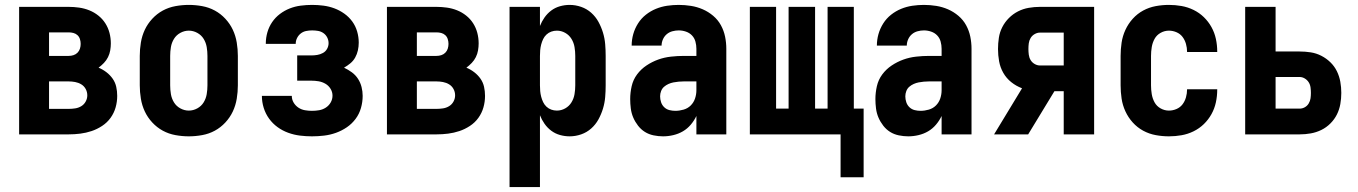

<svg xmlns="http://www.w3.org/2000/svg" viewBox="-20 -548 5540 783"><path d="M58 0V-520H260Q281 -520 302.5 -517Q324 -514 344 -506Q364 -498 381 -484.5Q398 -471 409.5 -453Q421 -435 426.5 -414Q432 -393 432 -371Q432 -357 429.5 -342.5Q427 -328 420.5 -315Q414 -302 404 -291.5Q394 -281 382 -272Q399 -265 414 -253.5Q429 -242 439.5 -227Q450 -212 454 -194Q458 -176 458 -157Q458 -133 451.5 -110Q445 -87 431 -67.5Q417 -48 396.5 -34.5Q376 -21 353.5 -13.5Q331 -6 307.5 -3Q284 0 260 0ZM180 -320H260Q270 -320 279.5 -323Q289 -326 296 -333Q303 -340 306 -349.5Q309 -359 309 -369Q309 -379 306 -388.5Q303 -398 296 -404.5Q289 -411 279.5 -413.5Q270 -416 260 -416H180ZM180 -104H260Q273 -104 286.5 -106Q300 -108 311.5 -115Q323 -122 329.5 -134Q336 -146 336 -159Q336 -173 329.5 -185Q323 -197 311.5 -204Q300 -211 286.5 -213.5Q273 -216 260 -216H180Z M750 8Q723 8 695.5 3Q668 -2 644 -15Q620 -28 601 -48.5Q582 -69 570.5 -93.5Q559 -118 554.5 -145.5Q550 -173 550 -200V-320Q550 -347 554.5 -374.5Q559 -402 570.5 -426.5Q582 -451 601 -471.5Q620 -492 644 -505Q668 -518 695.5 -523Q723 -528 750 -528Q777 -528 804.5 -523Q832 -518 856 -505Q880 -492 899 -471.5Q918 -451 929.5 -426.5Q941 -402 945.5 -374.5Q950 -347 950 -320V-200Q950 -173 945.5 -145.5Q941 -118 929.5 -93.5Q918 -69 899 -48.5Q880 -28 856 -15Q832 -2 804.5 3Q777 8 750 8ZM750 -97Q768 -97 784.5 -106Q801 -115 810.5 -130.5Q820 -146 823 -164Q826 -182 826 -200V-320Q826 -338 823 -356Q820 -374 810.5 -389.5Q801 -405 784.5 -414Q768 -423 750 -423Q732 -423 715.5 -414Q699 -405 689.5 -389.5Q680 -374 677 -356Q674 -338 674 -320V-200Q674 -182 677 -164Q680 -146 689.5 -130.5Q699 -115 715.5 -106Q732 -97 750 -97Z M1252 8Q1228 8 1203.5 5Q1179 2 1155.5 -6.5Q1132 -15 1112 -29.5Q1092 -44 1077.5 -64Q1063 -84 1055.5 -108Q1048 -132 1048 -157H1170Q1170 -142 1177.5 -129.5Q1185 -117 1197 -109Q1209 -101 1223.5 -98.5Q1238 -96 1252 -96Q1267 -96 1281.5 -98.5Q1296 -101 1308.5 -109Q1321 -117 1328.5 -130Q1336 -143 1336 -158Q1336 -173 1328 -186Q1320 -199 1307 -206.5Q1294 -214 1279.5 -216.5Q1265 -219 1250 -219H1192V-322H1250Q1262 -322 1274 -324Q1286 -326 1297 -332Q1308 -338 1314 -349Q1320 -360 1320 -372Q1320 -384 1314.5 -395Q1309 -406 1299 -413Q1289 -420 1277 -422Q1265 -424 1253 -424Q1240 -424 1228 -421.5Q1216 -419 1206.5 -411.5Q1197 -404 1191.5 -393Q1186 -382 1186 -370V-369H1064V-371Q1064 -394 1070.5 -416.5Q1077 -439 1090 -458Q1103 -477 1121.5 -491Q1140 -505 1161.5 -513.5Q1183 -522 1206.5 -525Q1230 -528 1253 -528Q1276 -528 1299 -525Q1322 -522 1343.5 -514Q1365 -506 1384 -492.5Q1403 -479 1416.5 -460.5Q1430 -442 1436.5 -419.5Q1443 -397 1443 -374Q1443 -358 1439.5 -342.5Q1436 -327 1428.5 -313.5Q1421 -300 1409 -290Q1397 -280 1383 -272Q1400 -264 1415 -253Q1430 -242 1440 -226.5Q1450 -211 1454.5 -193Q1459 -175 1459 -157Q1459 -132 1452 -107.5Q1445 -83 1430 -63Q1415 -43 1394.5 -29Q1374 -15 1350.5 -6.5Q1327 2 1302 5Q1277 8 1252 8Z M1558 0V-520H1760Q1781 -520 1802.5 -517Q1824 -514 1844 -506Q1864 -498 1881 -484.5Q1898 -471 1909.5 -453Q1921 -435 1926.5 -414Q1932 -393 1932 -371Q1932 -357 1929.5 -342.5Q1927 -328 1920.5 -315Q1914 -302 1904 -291.5Q1894 -281 1882 -272Q1899 -265 1914 -253.5Q1929 -242 1939.5 -227Q1950 -212 1954 -194Q1958 -176 1958 -157Q1958 -133 1951.5 -110Q1945 -87 1931 -67.5Q1917 -48 1896.5 -34.5Q1876 -21 1853.5 -13.5Q1831 -6 1807.5 -3Q1784 0 1760 0ZM1680 -320H1760Q1770 -320 1779.5 -323Q1789 -326 1796 -333Q1803 -340 1806 -349.5Q1809 -359 1809 -369Q1809 -379 1806 -388.5Q1803 -398 1796 -404.5Q1789 -411 1779.5 -413.5Q1770 -416 1760 -416H1680ZM1680 -104H1760Q1773 -104 1786.5 -106Q1800 -108 1811.5 -115Q1823 -122 1829.5 -134Q1836 -146 1836 -159Q1836 -173 1829.5 -185Q1823 -197 1811.5 -204Q1800 -211 1786.5 -213.5Q1773 -216 1760 -216H1680Z M2058 215V-520H2182V-442Q2189 -460 2200.5 -476.5Q2212 -493 2228 -505Q2244 -517 2263.5 -522.5Q2283 -528 2303 -528Q2327 -528 2350 -520Q2373 -512 2391 -496Q2409 -480 2420.5 -459Q2432 -438 2439 -415Q2446 -392 2448 -368Q2450 -344 2450 -320V-200Q2450 -176 2448 -152Q2446 -128 2439 -105Q2432 -82 2420.5 -61Q2409 -40 2391 -24Q2373 -8 2350 0Q2327 8 2303 8Q2283 8 2263.5 2.5Q2244 -3 2228 -15Q2212 -27 2200.5 -43.5Q2189 -60 2182 -78V215ZM2251 -97Q2269 -97 2285 -106Q2301 -115 2310.5 -130.5Q2320 -146 2323 -164Q2326 -182 2326 -200V-320Q2326 -338 2323 -356Q2320 -374 2310.5 -389.5Q2301 -405 2285 -414Q2269 -423 2251 -423Q2239 -423 2228 -419Q2217 -415 2208.5 -407Q2200 -399 2195 -388.5Q2190 -378 2187 -366.5Q2184 -355 2183 -343.5Q2182 -332 2182 -320V-200Q2182 -188 2183 -176.5Q2184 -165 2187 -153.5Q2190 -142 2195 -131.5Q2200 -121 2208.5 -113Q2217 -105 2228 -101Q2239 -97 2251 -97Z M2684 8Q2665 8 2645.5 4Q2626 0 2610 -10Q2594 -20 2582 -35.5Q2570 -51 2562.5 -68.5Q2555 -86 2552.5 -105.5Q2550 -125 2550 -144Q2550 -170 2556 -196.5Q2562 -223 2578 -244.5Q2594 -266 2616.5 -281Q2639 -296 2664 -305Q2689 -314 2716 -317Q2743 -320 2769 -320H2820V-349Q2820 -364 2816 -378.5Q2812 -393 2802 -403.5Q2792 -414 2777.5 -419Q2763 -424 2748 -424Q2735 -424 2722 -420.5Q2709 -417 2699 -408.5Q2689 -400 2683.5 -387.5Q2678 -375 2678 -362H2556Q2556 -386 2562.5 -409Q2569 -432 2582 -452.5Q2595 -473 2614 -488Q2633 -503 2655 -512Q2677 -521 2700.5 -524.5Q2724 -528 2748 -528Q2773 -528 2798 -524Q2823 -520 2846 -510Q2869 -500 2888.5 -483.5Q2908 -467 2920 -445Q2932 -423 2937 -398.5Q2942 -374 2942 -349V0H2820V-75Q2811 -56 2797 -39.5Q2783 -23 2765 -12.5Q2747 -2 2726 3Q2705 8 2684 8ZM2734 -96Q2751 -96 2768 -101Q2785 -106 2797 -118Q2809 -130 2814.5 -146.5Q2820 -163 2820 -180V-216H2769Q2758 -216 2747.5 -215Q2737 -214 2726.5 -212Q2716 -210 2706 -205.5Q2696 -201 2688 -194Q2680 -187 2676 -176.5Q2672 -166 2672 -155Q2672 -143 2676 -131Q2680 -119 2689 -110.5Q2698 -102 2710 -99Q2722 -96 2734 -96Z M3408 175V0H3038V-520H3145V-105H3196V-520H3304V-105H3355V-520H3462V-105H3502V175Z M3684 8Q3665 8 3645.5 4Q3626 0 3610 -10Q3594 -20 3582 -35.5Q3570 -51 3562.5 -68.5Q3555 -86 3552.5 -105.5Q3550 -125 3550 -144Q3550 -170 3556 -196.5Q3562 -223 3578 -244.5Q3594 -266 3616.5 -281Q3639 -296 3664 -305Q3689 -314 3716 -317Q3743 -320 3769 -320H3820V-349Q3820 -364 3816 -378.5Q3812 -393 3802 -403.5Q3792 -414 3777.5 -419Q3763 -424 3748 -424Q3735 -424 3722 -420.5Q3709 -417 3699 -408.5Q3689 -400 3683.5 -387.5Q3678 -375 3678 -362H3556Q3556 -386 3562.5 -409Q3569 -432 3582 -452.5Q3595 -473 3614 -488Q3633 -503 3655 -512Q3677 -521 3700.5 -524.5Q3724 -528 3748 -528Q3773 -528 3798 -524Q3823 -520 3846 -510Q3869 -500 3888.5 -483.5Q3908 -467 3920 -445Q3932 -423 3937 -398.5Q3942 -374 3942 -349V0H3820V-75Q3811 -56 3797 -39.5Q3783 -23 3765 -12.5Q3747 -2 3726 3Q3705 8 3684 8ZM3734 -96Q3751 -96 3768 -101Q3785 -106 3797 -118Q3809 -130 3814.5 -146.5Q3820 -163 3820 -180V-216H3769Q3758 -216 3747.5 -215Q3737 -214 3726.5 -212Q3716 -210 3706 -205.5Q3696 -201 3688 -194Q3680 -187 3676 -176.5Q3672 -166 3672 -155Q3672 -143 3676 -131Q3680 -119 3689 -110.5Q3698 -102 3710 -99Q3722 -96 3734 -96Z M4034 0 4148 -188Q4124 -197 4104 -213Q4084 -229 4071.5 -251Q4059 -273 4054.5 -298Q4050 -323 4050 -348Q4050 -371 4053.5 -394Q4057 -417 4067.5 -437.5Q4078 -458 4094.5 -474.5Q4111 -491 4131.5 -501.5Q4152 -512 4175 -516Q4198 -520 4221 -520H4442V0H4318V-176H4280L4173 0ZM4221 -281H4318V-415H4221Q4210 -415 4199.5 -409Q4189 -403 4183 -393Q4177 -383 4175.5 -371.5Q4174 -360 4174 -348Q4174 -337 4175.5 -325Q4177 -313 4183 -303Q4189 -293 4199.5 -287Q4210 -281 4221 -281Z M4747 8Q4720 8 4693 3Q4666 -2 4642 -15Q4618 -28 4599.5 -48.5Q4581 -69 4569.5 -94Q4558 -119 4554 -146Q4550 -173 4550 -200V-320Q4550 -347 4554 -374Q4558 -401 4569.5 -426Q4581 -451 4599.5 -471.5Q4618 -492 4642 -505Q4666 -518 4693 -523Q4720 -528 4747 -528Q4773 -528 4798.5 -523.5Q4824 -519 4847.5 -507.5Q4871 -496 4889.5 -478Q4908 -460 4920.5 -437.5Q4933 -415 4938.5 -389.5Q4944 -364 4944 -338V-336H4821V-337Q4821 -353 4816.5 -369Q4812 -385 4802.5 -397.5Q4793 -410 4778 -416.5Q4763 -423 4747 -423Q4729 -423 4713 -414Q4697 -405 4688.5 -389.5Q4680 -374 4677 -356Q4674 -338 4674 -320V-200Q4674 -182 4677 -164Q4680 -146 4688.5 -130.5Q4697 -115 4713 -106Q4729 -97 4747 -97Q4763 -97 4778 -103.5Q4793 -110 4802.5 -122.5Q4812 -135 4816.5 -151Q4821 -167 4821 -183V-184H4944V-182Q4944 -156 4938.5 -130.5Q4933 -105 4920.5 -82.5Q4908 -60 4889.5 -42Q4871 -24 4847.5 -12.5Q4824 -1 4798.5 3.5Q4773 8 4747 8Z M5058 0V-520H5182V-338H5280Q5303 -338 5325.5 -334.5Q5348 -331 5368.5 -320.5Q5389 -310 5405.5 -294Q5422 -278 5432 -257.5Q5442 -237 5446 -214.5Q5450 -192 5450 -169Q5450 -146 5446 -123.5Q5442 -101 5432 -81Q5422 -61 5405.5 -44.5Q5389 -28 5368.5 -18Q5348 -8 5325.5 -4Q5303 0 5280 0ZM5280 -105Q5291 -105 5301 -110.5Q5311 -116 5317 -126Q5323 -136 5324.5 -147Q5326 -158 5326 -169Q5326 -180 5324.5 -191.5Q5323 -203 5317 -212.5Q5311 -222 5301 -228Q5291 -234 5280 -234H5182V-105Z"/></svg>

Font: Iosevka Curly Extrabold
Style: Regular
Weight: 800
Monospace: yes
Designer: Belleve Invis
Foundry: Belleve Invis
Version: Version 22.1.2; ttfautohint (v1.8.4)